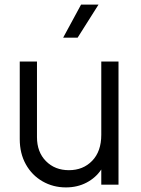

<svg xmlns="http://www.w3.org/2000/svg" viewBox="-20 -804 613 836"><path d="M267 12Q317 12 357 -9Q397 -30 421 -66V0H496V-536H421V-217Q421 -145 381.5 -104Q342 -63 280 -63Q219 -63 180 -102.5Q141 -142 141 -207V-536H66V-198Q66 -136 92.5 -88.5Q119 -41 165 -14.5Q211 12 267 12ZM255 -640H318L409 -784H333Z"/></svg>

Font: Plus Jakarta Sans
Style: Regular
Weight: 400
Designer: Gumpita Rahayu
Foundry: Tokotype
Version: Version 2.004; ttfautohint (v1.8.3)